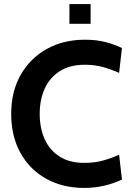

<svg xmlns="http://www.w3.org/2000/svg" viewBox="-20 -909 649 943"><path d="M394 14Q288 14 207 -31Q126 -76 80.5 -158Q35 -240 35 -350Q35 -460 82 -542Q129 -624 210.5 -669Q292 -714 398 -714Q454 -714 499.5 -702Q545 -690 579 -673L565 -551Q527 -568 486.5 -579.5Q446 -591 397 -591Q324 -591 274.5 -560Q225 -529 200 -474.5Q175 -420 175 -350Q175 -280 199.5 -225.5Q224 -171 273 -140Q322 -109 394 -109Q444 -109 484 -120Q524 -131 565 -149L579 -27Q539 -8 492 3Q445 14 394 14ZM321 -792V-889H425V-792Z"/></svg>

Font: Cabin VF Beta
Style: Regular
Weight: 400
Designer: Pablo Impallari
Foundry: Pablo Impallari. http://www.impallari.com Igino Marini. http://www.ikern.com
Version: Version 2.200